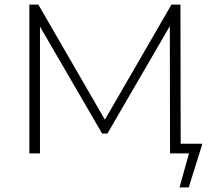

<svg xmlns="http://www.w3.org/2000/svg" viewBox="-20 -664 935 831"><path d="M856 -42 797 147H757L798 0H716L715 -551L445 -86H422L153 -549V0H107V-644H146L434 -146L722 -644H761L762 -42Z"/></svg>

Font: Montserrat Ace
Style: Light
Weight: 300
Designer: Julieta Ulanovsky
Foundry: Julieta Ulanovsky
Version: Version 1